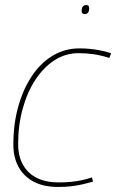

<svg xmlns="http://www.w3.org/2000/svg" viewBox="-20 -732 461 762"><path d="M210 10Q155 10 115.5 -10Q76 -30 54.5 -68Q33 -106 33 -158Q33 -240 52.5 -309.5Q72 -379 107 -431Q142 -483 190 -511.5Q238 -540 295 -540Q317 -540 337 -538Q357 -536 378 -532Q399 -528 421 -521L414 -502Q383 -512 353.5 -516.5Q324 -521 292 -521Q240 -521 196.5 -493Q153 -465 120.5 -415.5Q88 -366 70 -300.5Q52 -235 52 -160Q52 -112 71.5 -77.5Q91 -43 127 -25.5Q163 -8 213 -8Q241 -8 264 -10.5Q287 -13 307.5 -17.5Q328 -22 345 -28L349 -11Q331 -6 310 -1Q289 4 264.5 7Q240 10 210 10ZM317 -676Q310 -676 307 -679Q304 -682 304 -687Q304 -695 305.5 -700Q307 -705 311 -708.5Q315 -712 321 -712Q329 -712 331.5 -708.5Q334 -705 334 -699Q334 -693 332.5 -688Q331 -683 327 -679.5Q323 -676 317 -676Z"/></svg>

Font: Georama ExtraCondensed Thin Thin
Style: Italic
Weight: 250
Italic angle: -9°
Version: Version 1.001